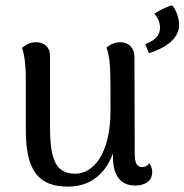

<svg xmlns="http://www.w3.org/2000/svg" viewBox="-20 -680 686 714"><path d="M620 -660C601 -656 568 -639 554 -629C568 -614 575 -594 575 -577C575 -552 561 -531 520 -516L534 -482C597 -502 646 -537 646 -587C646 -613 635 -644 620 -660ZM508 -59C489 -59 481 -73 481 -110L480 -469C480 -503 457 -523 428 -523C402 -523 384 -510 376 -503C391 -461 391 -426 391 -271C391 -101 323 -34 260 -34C189 -34 166 -84 166 -207V-473C166 -505 144 -523 114 -523C90 -523 74 -512 62 -502C73 -470 76 -425 76 -391V-195C76 -42 126 14 233 14C313 14 372 -31 400 -110V-97C400 -25 430 10 483 10C523 10 546 -10 546 -40C546 -51 543 -62 535 -73C528 -61 516 -59 508 -59Z"/></svg>

Font: Arima Koshi Medium
Style: Regular
Weight: 500
Designer: Joana Correia and Natanael Gama
Foundry: NDISCOVER
Version: Version 1.019;PS 001.019;hotconv 1.0.88;makeotf.lib2.5.64775